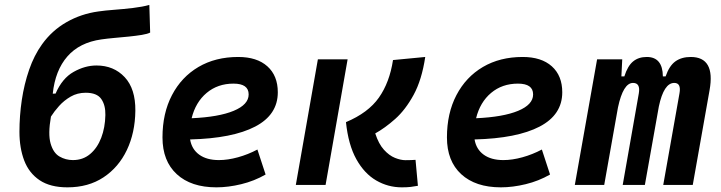

<svg xmlns="http://www.w3.org/2000/svg" viewBox="-20 -762 2970 791"><path d="M257.8 9.8Q187 9.8 143.3 -19.5Q99.6 -48.8 79.8 -100.6Q60.1 -152.3 60.1 -219.2Q60.1 -284.2 69.8 -349.9Q79.6 -415.5 100.1 -474.9Q120.6 -534.2 153.3 -579.6Q194.3 -636.7 254.4 -670.9Q314.5 -705.1 385.3 -714.8Q412.1 -718.8 450.7 -721.7Q489.3 -724.6 528.3 -729.2Q567.4 -733.9 595.2 -741.7L598.6 -627.9Q587.9 -622.1 564 -618.2Q540 -614.3 510.5 -611.3Q481 -608.4 450.9 -605.7Q420.9 -603 397.5 -599.6Q307.6 -586.9 257.6 -529.5Q207.5 -472.2 197.3 -376L209 -376.5Q236.3 -439.5 283.2 -465.8Q330.1 -492.2 377.4 -492.2Q448.7 -492.2 493.7 -444.1Q538.6 -396 537.6 -305.7Q536.6 -215.3 502.7 -144Q468.8 -72.8 406.5 -31.5Q344.2 9.8 257.8 9.8ZM280.3 -102.5Q321.8 -102.5 351.3 -127.4Q380.9 -152.3 397 -194.3Q413.1 -236.3 414.1 -288.1Q415 -328.6 397.2 -354.2Q379.4 -379.9 333 -379.9Q298.8 -379.9 271.2 -364Q243.7 -348.1 223.4 -325.4Q203.1 -302.7 189.9 -281.7Q177.2 -209.5 188.5 -170.7Q199.7 -131.8 225.1 -117.2Q250.5 -102.5 280.3 -102.5Z M881.8 -102.5Q918.5 -102.5 960.2 -114Q1002 -125.5 1040.5 -146L1074.2 -43Q1027.3 -16.1 973.9 -3.2Q920.4 9.8 871.6 9.8Q767.1 9.8 708.3 -44.4Q649.4 -98.6 649.4 -195.8Q649.4 -295.4 688.5 -370.1Q727.5 -444.8 797.6 -486.1Q867.7 -527.3 961.4 -527.3Q1038.6 -527.3 1081.5 -488.8Q1124.5 -450.2 1124.5 -381.8Q1124.5 -289.1 1031.2 -240.5Q938 -191.9 763.2 -187.5Q770 -147 800.8 -124.8Q831.5 -102.5 881.8 -102.5ZM769.5 -274.9Q880.9 -279.8 942.6 -305.4Q1004.4 -331.1 1004.4 -373Q1004.4 -417.5 941.9 -417.5Q877 -417.5 831.3 -379.2Q785.6 -340.8 769.5 -274.9Z M1635.3 9.8Q1578.6 9.8 1529.8 -18.6Q1481 -46.9 1448 -106.2Q1415 -165.5 1405.3 -258.8Q1497.1 -297.4 1541 -359.9Q1585 -422.4 1599.1 -514.6L1731.9 -527.3Q1717.8 -433.1 1684.1 -371.3Q1650.4 -309.6 1608.2 -272Q1565.9 -234.4 1525.9 -212.4Q1540 -168.9 1561.8 -145Q1583.5 -121.1 1607.2 -111.6Q1630.9 -102.1 1650.4 -102.1Q1666 -102.1 1673.1 -102.5Q1680.2 -103 1691.9 -103.5L1701.7 3.4Q1686.5 6.3 1671.6 8.1Q1656.7 9.8 1635.3 9.8ZM1198.7 0 1289.6 -517.6H1412.1L1321.3 0Z M2053.7 -102.5Q2090.3 -102.5 2132.1 -114Q2173.8 -125.5 2212.4 -146L2246.1 -43Q2199.2 -16.1 2145.8 -3.2Q2092.3 9.8 2043.5 9.8Q1939 9.8 1880.1 -44.4Q1821.3 -98.6 1821.3 -195.8Q1821.3 -295.4 1860.4 -370.1Q1899.4 -444.8 1969.5 -486.1Q2039.6 -527.3 2133.3 -527.3Q2210.4 -527.3 2253.4 -488.8Q2296.4 -450.2 2296.4 -381.8Q2296.4 -289.1 2203.1 -240.5Q2109.9 -191.9 1935.1 -187.5Q1941.9 -147 1972.7 -124.8Q2003.4 -102.5 2053.7 -102.5ZM1941.4 -274.9Q2052.7 -279.8 2114.5 -305.4Q2176.3 -331.1 2176.3 -373Q2176.3 -417.5 2113.8 -417.5Q2048.8 -417.5 2003.2 -379.2Q1957.5 -340.8 1941.4 -274.9Z M2543.5 -517.6 2540 -447.3H2552.2Q2565.9 -490.7 2588.4 -509Q2610.8 -527.3 2644.5 -527.3Q2710 -527.3 2710.9 -447.3H2722.2Q2737.3 -491.2 2762.7 -509.3Q2788.1 -527.3 2825.7 -527.3Q2927.7 -527.3 2903.3 -390.6L2834 0H2712.4L2779.3 -377.4Q2787.1 -420.4 2757.8 -420.4Q2714.8 -420.4 2694.3 -323.2L2636.7 0H2545.4L2611.8 -377.4Q2619.1 -420.4 2587.9 -420.4Q2547.4 -420.4 2525.9 -319.3L2469.2 0H2348.1L2439.9 -517.6Z"/></svg>

Font: Cascadia Mono NF SemiBold
Style: Italic
Weight: 600
Italic angle: -10°
Monospace: yes
Designer: Aaron Bell
Foundry: Saja Typeworks
Version: Version 2404.023; ttfautohint (v1.8.4)